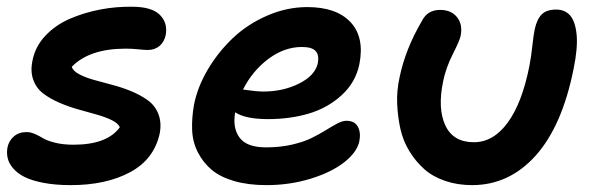

<svg xmlns="http://www.w3.org/2000/svg" viewBox="-20 -534 1744 564"><path d="M188 9.8Q143.1 9.8 108.4 3.2Q73.7 -3.4 52.7 -13.9Q31.7 -24.4 19 -39.1Q6.3 -53.7 2.7 -69.1Q-1 -84.5 2 -101.1Q6.3 -121.1 21 -133.5Q35.6 -146 58.1 -146Q70.3 -146 83.3 -140.1Q96.2 -134.3 107.4 -127.4Q118.7 -120.6 142.1 -114.7Q165.5 -108.9 195.8 -108.9Q294.9 -108.9 332 -160.2Q327.1 -171.9 308.1 -181.2Q289.1 -190.4 263.9 -197.5Q238.8 -204.6 210 -212.6Q181.2 -220.7 154.5 -232.2Q127.9 -243.7 107.4 -259Q86.9 -274.4 77.9 -299.1Q68.8 -323.7 75.2 -355Q83 -396.5 112.8 -428.5Q142.6 -460.4 185.1 -478.8Q227.5 -497.1 274.7 -506.1Q321.8 -515.1 370.1 -514.2Q426.3 -513.7 449.7 -490.2Q473.1 -466.8 466.8 -431.2Q462.4 -410.6 448.5 -398.9Q434.6 -387.2 414.1 -387.2Q403.8 -387.2 385.7 -389.2Q367.7 -391.1 349.1 -391.1Q242.7 -391.1 190.9 -337.9Q194.3 -325.7 212.2 -316.2Q230 -306.6 254.9 -299.6Q279.8 -292.5 309.1 -284.9Q338.4 -277.3 365.5 -266.1Q392.6 -254.9 413.8 -239.7Q435.1 -224.6 445.1 -199.5Q455.1 -174.3 449.2 -142.1Q432.6 -65.9 362.1 -28.1Q291.5 9.8 188 9.8Z M762.7 9.8Q709 9.8 667.7 -2.2Q626.5 -14.2 601.3 -35.6Q576.2 -57.1 561 -86.9Q545.9 -116.7 544.4 -151.9Q543 -187 549.8 -226.1Q560.1 -278.3 590.3 -329.6Q620.6 -380.9 663.8 -421.9Q707 -462.9 764.6 -488Q822.3 -513.2 882.8 -513.2Q968.3 -513.2 1009.8 -468.8Q1051.3 -424.3 1035.6 -345.2Q1024.4 -291.5 983.4 -254.2Q942.4 -216.8 887.2 -200.4Q832 -184.1 767.6 -184.1Q700.7 -184.1 670.9 -204.1Q662.6 -158.7 683.6 -129.9Q704.6 -101.1 761.7 -101.1Q802.2 -101.1 837.4 -109.1Q872.6 -117.2 895.5 -128.7Q918.5 -140.1 937 -151.6Q955.6 -163.1 970.7 -171.1Q985.8 -179.2 997.6 -179.2Q1021.5 -179.2 1031 -162.1Q1040.5 -145 1035.6 -119.1Q1028.8 -86.9 991.2 -57.4Q953.6 -27.8 892.3 -9Q831.1 9.8 762.7 9.8ZM866.7 -396Q815.4 -396 768.6 -361.1Q721.7 -326.2 693.8 -271Q733.4 -265.1 752.9 -265.1Q812 -265.1 858.6 -288.6Q905.3 -312 913.6 -348.1Q918 -372.6 907 -384.3Q896 -396 866.7 -396Z M1366.7 9.8Q1323.7 9.8 1287.4 -2.7Q1251 -15.1 1226.1 -37.4Q1201.2 -59.6 1182.6 -89.8Q1164.1 -120.1 1156.2 -155.3Q1148.4 -190.4 1146.7 -229Q1145 -267.6 1153.8 -307.1Q1170.9 -390.1 1219.7 -473.1Q1235.8 -504.9 1272.9 -504.9Q1305.7 -504.9 1322.8 -483.2Q1339.8 -461.4 1333 -428.2Q1330.6 -415.5 1310.1 -375Q1289.6 -334.5 1281.7 -294.9Q1265.1 -215.3 1288.1 -165.8Q1311 -116.2 1372.1 -116.2Q1429.2 -116.2 1471.4 -173.8Q1513.7 -231.4 1535.2 -340.8Q1540.5 -368.2 1543.9 -400.4Q1547.4 -432.6 1550.8 -448.2Q1557.1 -477.5 1571.3 -491.7Q1585.4 -505.9 1613.8 -505.9Q1639.6 -505.9 1654.8 -488.5Q1669.9 -471.2 1673.8 -432.6Q1677.7 -394 1665 -332Q1631.3 -163.6 1553.5 -76.9Q1475.6 9.8 1366.7 9.8Z"/></svg>

Font: Shantell Sans Normal
Style: Italic
Weight: 600
Italic angle: -11.31°
Designer: Stephen Nixon, Anya Danilova, Shantell Martin
Foundry: Arrow Type
Version: Version 1.006;[559af2be0]